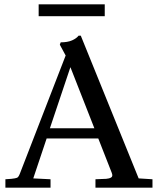

<svg xmlns="http://www.w3.org/2000/svg" viewBox="-20 -869 730 889"><path d="M5 0V-39L33 -41Q52 -43 59 -46Q66 -49 72 -65L284 -612L257 -662L261 -673Q293 -673 313.5 -682Q334 -691 344 -704H354L622 -43L686 -39V0H422V-39L472 -41Q486 -42 495 -47.5Q504 -53 497 -70L435 -228H196L134 -43L214 -39V0ZM211 -275H417L306 -558ZM159 -794V-849H465V-794Z"/></svg>

Font: Gulzar
Style: Regular
Weight: 400
Designer: Borna Izadpanah, Alice Savoie, Simon Cozens, Fiona Ross
Version: Version 1.000;[7b34f74]; ttfautohint (v1.8.4)